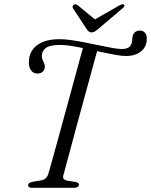

<svg xmlns="http://www.w3.org/2000/svg" viewBox="-20 -899 723 919"><path d="M265.5 -711.5Q290 -711.5 322.5 -706.8Q355 -702 390.5 -695Q426 -688 459.2 -681Q492.5 -674 519.5 -669.2Q546.5 -664.5 561.5 -664.5Q582 -664.5 593.2 -670.5Q604.5 -676.5 608.5 -688Q612 -697 612.5 -705.8Q613 -714.5 614 -722Q616.5 -736 625.2 -744.2Q634 -752.5 650.5 -752.5Q664.5 -752.5 673.8 -742.5Q683 -732.5 682.5 -712Q682.5 -676 655.5 -653.5Q628.5 -631 583.5 -631Q562.5 -631 531.8 -636.5Q501 -642 465.2 -649.8Q429.5 -657.5 393 -665.5Q356.5 -673.5 324.5 -678.8Q292.5 -684 269.5 -684Q221 -684 201.2 -670.5Q181.5 -657 180.5 -635Q179.5 -623.5 183.2 -614.5Q187 -605.5 191 -597Q195 -588.5 194.5 -578.5Q194.5 -565.5 184.5 -556Q174.5 -546.5 158 -547Q139 -547 127.8 -563.5Q116.5 -580 118.5 -607Q119.5 -638 136.2 -661.5Q153 -685 185.2 -698.2Q217.5 -711.5 265.5 -711.5ZM283.5 -61Q280 -48.5 285.2 -42.5Q290.5 -36.5 301.5 -34.5L343.5 -27.5Q360.5 -23.5 357.5 -13.5Q356 -6.5 349.5 -3.2Q343 0 331.5 0H133.5Q123.5 0 118.8 -3.8Q114 -7.5 114.5 -13Q115 -20 121 -23.5Q127 -27 137 -29L176 -35.5Q189.5 -38 198 -45Q206.5 -52 211.5 -67.5Q218 -91 229 -129.2Q240 -167.5 253 -215.8Q266 -264 280.8 -317.5Q295.5 -371 310.2 -425Q325 -479 338.5 -528.5Q352 -578 363 -618.8Q374 -659.5 381.5 -686L450 -673Q442.5 -646 431.2 -605Q420 -564 406.5 -514.2Q393 -464.5 378.2 -410.8Q363.5 -357 349 -304Q334.5 -251 322 -203.5Q309.5 -156 299.2 -119Q289 -82 283.5 -61ZM443 -799 352 -874Q342.5 -881.5 333 -876.5Q329.5 -874 327.8 -869.5Q326 -865 329.5 -859.5L394.5 -760Q400 -752.5 405 -748.2Q410 -744 418.5 -744Q427 -744 433.8 -748.2Q440.5 -752.5 449.5 -760L567 -859.5Q574 -865 575.2 -869.5Q576.5 -874 573.5 -876.5Q570.5 -879.5 565.2 -878.5Q560 -877.5 553 -874L422 -799Z"/></svg>

Font: Fraunces Light
Style: Italic
Weight: 300
Italic angle: -16°
Version: Version 1.000;[b76b70a41]